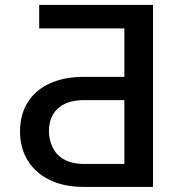

<svg xmlns="http://www.w3.org/2000/svg" viewBox="-20 -734 679 754"><path d="M581 -714.5H133.9V-622.5H468.4V-432.2H309.7C203.1 -432.2 127.5 -394.9 88.1 -331C68.5 -298.7 58.6 -261.4 58.6 -218.4C58.6 -132.8 98.7 -65 173.7 -28.1C210.9 -9.2 256.4 0 309.7 0H581ZM309.7 -90.2C244.7 -90.2 205.3 -116.5 186.4 -155.9C176.8 -175.4 172.2 -196.7 172.2 -219.8C172.2 -286.6 212.7 -340.9 309.7 -340.9H468.4V-90.2Z"/></svg>

Font: Inter 465
Style: Regular
Weight: 400
Designer: Rasmus Andersson
Foundry: rsms
Version: Version 3.019;Glyphs 3.1.2 (3151)